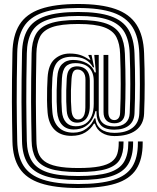

<svg xmlns="http://www.w3.org/2000/svg" viewBox="-20 -780 784 961"><path d="M371.2 161Q255.2 161 183.2 137.2Q111.2 113.5 77.5 62Q43.8 10.5 42.2 -73Q41.2 -123 40.5 -171.1Q39.8 -219.2 39.6 -270.8Q39.5 -322.2 40.1 -382.1Q40.8 -442 42.2 -515Q43.8 -602.5 77.5 -656.5Q111.2 -710.5 183.2 -735.2Q255.2 -760 371.2 -760Q485.2 -760 557 -735.1Q628.8 -710.2 663.5 -656.1Q698.2 -602 701.2 -514Q702.8 -473.2 703.5 -434.6Q704.2 -396 704.2 -358.8Q704.2 -321.5 703.5 -284.9Q702.8 -248.2 701.2 -211Q699 -157 660.4 -128Q621.8 -99 552.2 -99Q516.5 -99 490.1 -115.2Q463.8 -131.5 455 -161H450Q434.5 -134 406.6 -117Q378.8 -100 336.8 -100Q284.2 -100 253.6 -130.2Q223 -160.5 218.2 -217Q215.8 -246 215.4 -277.4Q215 -308.8 215.9 -338.4Q216.8 -368 218.2 -392Q222 -456.5 253.4 -484.2Q284.8 -512 329 -512Q358.2 -512 381 -504.9Q403.8 -497.8 427 -481.2H433L422.5 -502.2V-505H438L451.2 -443H445.2Q432 -468.5 406.9 -482.2Q381.8 -496 340 -496Q293 -496 269.2 -471.5Q245.5 -447 242.2 -390.5Q240.2 -359 239.6 -328.4Q239 -297.8 239.6 -270Q240.2 -242.2 242.2 -219Q246.5 -169.2 273.5 -142.6Q300.5 -116 347 -116Q386.2 -116 413.8 -137.2Q441.2 -158.5 452 -187.5H458Q460.5 -152.8 485.2 -133.9Q510 -115 552.2 -115Q610.5 -115 643 -140.1Q675.5 -165.2 677.2 -212Q678.8 -248.8 679.5 -285Q680.2 -321.2 680.2 -358.2Q680.2 -395.2 679.5 -433.8Q678.8 -472.2 677.2 -513.2Q674.5 -593.8 643.5 -643.6Q612.5 -693.5 546.2 -716.8Q480 -740 371.2 -740Q261.2 -740 194.8 -717.1Q128.2 -694.2 98 -644.5Q67.8 -594.8 66.2 -514.5Q64.8 -441.5 64.1 -381.9Q63.5 -322.2 63.6 -270.9Q63.8 -219.5 64.5 -171.5Q65.2 -123.5 66.2 -73.5Q67.8 2.5 98 49.9Q128.2 97.2 194.8 119.1Q261.2 141 371.2 141Q482.2 141 547.8 120.4Q613.2 99.8 641.8 54.5Q670.2 9.2 670.2 -64.5Q670.2 -66.2 670.2 -68Q670.2 -69.8 670.2 -72H694.2Q694.2 -69.8 694.2 -68.2Q694.2 -66.8 694.2 -64.5Q694.2 18 661.6 67.5Q629 117 557.9 139Q486.8 161 371.2 161ZM371.2 121Q267.2 121 206.1 100.8Q145 80.5 118.2 37.5Q91.5 -5.5 90.2 -74Q89.2 -123.8 88.5 -171.6Q87.8 -219.5 87.6 -270.9Q87.5 -322.2 88.1 -381.8Q88.8 -441.2 90.2 -514Q91.5 -586.8 118.2 -632.1Q145 -677.5 206.1 -698.8Q267.2 -720 371.2 -720Q474 -720 534.9 -698.5Q595.8 -677 623.2 -631.1Q650.8 -585.2 653.2 -512.2Q654.8 -472 655.5 -433.9Q656.2 -395.8 656.2 -359Q656.2 -322.2 655.5 -286Q654.8 -249.8 653.2 -213Q651.8 -173.5 625.5 -152.2Q599.2 -131 552.2 -131Q503.2 -131 483.2 -154.9Q463.2 -178.8 463.2 -212.5L463 -223.8H457.5Q453.2 -202 440.6 -180.9Q428 -159.8 405.4 -145.9Q382.8 -132 348.5 -132Q312.2 -132 290.9 -155Q269.5 -178 266 -221Q264.2 -243.8 263.6 -271Q263 -298.2 263.6 -328.2Q264.2 -358.2 266.2 -389Q269 -437.8 290.6 -458.9Q312.2 -480 345 -480Q384.5 -480 414.1 -463.8Q443.8 -447.5 453.8 -417.5H459.8L451.8 -505H474.2V-219Q474.2 -147 552.2 -147Q588 -147 608 -164.4Q628 -181.8 629.2 -214Q630.8 -250.2 631.5 -286.1Q632.2 -322 632.2 -358.6Q632.2 -395.2 631.5 -433.1Q630.8 -471 629.2 -511.5Q627 -577.2 603 -618.9Q579 -660.5 523.5 -680.2Q468 -700 371.2 -700Q273.2 -700 217.6 -680.6Q162 -661.2 138.8 -620.1Q115.5 -579 114.2 -513.8Q112.8 -441 112.1 -381.6Q111.5 -322.2 111.6 -271.1Q111.8 -220 112.5 -172.1Q113.2 -124.2 114.2 -74.5Q115.5 -13.8 138.8 25Q162 63.8 217.6 82.4Q273.2 101 371.2 101Q470.2 101 524.8 83.8Q579.2 66.5 600.8 30Q622.2 -6.5 622.2 -64.5Q622.2 -66.2 622.2 -68Q622.2 -69.8 622.2 -72H646.2Q646.2 -69.8 646.2 -68Q646.2 -66.2 646.2 -64.5Q646.2 1.5 621.2 42.4Q596.2 83.2 536.2 102.1Q476.2 121 371.2 121ZM371.2 81Q279 81 228.8 64Q178.5 47 158.9 12.4Q139.2 -22.2 138.2 -75Q137.2 -124.8 136.5 -172.4Q135.8 -220 135.6 -271.1Q135.5 -322.2 136.1 -381.4Q136.8 -440.5 138.2 -513.2Q139.2 -570.8 159 -607.6Q178.8 -644.5 229 -662.2Q279.2 -680 371.2 -680Q462.2 -680 512.2 -661.9Q562.2 -643.8 582.8 -606.2Q603.2 -568.8 605.2 -510.5Q606.8 -470.5 607.5 -432.9Q608.2 -395.2 608.2 -358.9Q608.2 -322.5 607.5 -286.8Q606.8 -251 605.2 -215Q604.2 -190 590.5 -176.5Q576.8 -163 552.2 -163Q526.2 -163 512.2 -177.5Q498.2 -192 498.2 -219V-505H522.2V-219Q522.2 -199.8 530 -189.4Q537.8 -179 552.2 -179Q565.5 -179 573.1 -188.6Q580.8 -198.2 581.2 -216Q582.8 -252 583.5 -287.5Q584.2 -323 584.2 -359Q584.2 -395 583.5 -432.5Q582.8 -470 581.2 -509.8Q579.8 -560.2 562.9 -593.6Q546 -627 501.2 -643.5Q456.5 -660 371.2 -660Q284.8 -660 240.1 -643.9Q195.5 -627.8 179.4 -595Q163.2 -562.2 162.2 -512.8Q160.8 -440.2 160.1 -381.2Q159.5 -322.2 159.6 -271.2Q159.8 -220.2 160.5 -172.8Q161.2 -125.2 162.2 -75.5Q162.8 -41.8 171.2 -16.2Q179.8 9.2 201.9 26.4Q224 43.5 265 52.2Q306 61 371.2 61Q437.5 61 477.8 53Q518 45 538.9 29.2Q559.8 13.5 567 -10Q574.2 -33.5 574.2 -64.5Q574.2 -66.2 574.2 -68Q574.2 -69.8 574.2 -72H598.2Q598.2 -69.8 598.2 -68Q598.2 -66.2 598.2 -64.5Q598.2 -14.8 580.4 17.5Q562.5 49.8 513.5 65.4Q464.5 81 371.2 81ZM358.8 -148Q388.2 -148 408.4 -161.2Q428.5 -174.5 438.9 -199.8Q449.2 -225 449.2 -261.2V-374.8Q449.2 -418 425.8 -441Q402.2 -464 356.8 -464Q324.5 -464 308.5 -446.4Q292.5 -428.8 290 -387.8Q288.2 -356.8 287.6 -327Q287 -297.2 287.6 -270.9Q288.2 -244.5 290 -223Q293 -186.8 310.8 -167.4Q328.5 -148 358.8 -148ZM365 -166Q342.8 -166 329.5 -181.2Q316.2 -196.5 314 -225Q312.2 -246.2 311.6 -272.1Q311 -298 311.6 -327Q312.2 -356 314 -386.2Q315.8 -414.5 324.2 -427.5Q332.8 -440.5 343.8 -444.2Q354.8 -448 363.8 -448Q385 -448 399.6 -439.8Q414.2 -431.5 421.9 -415.6Q429.5 -399.8 429.5 -377V-251Q429.5 -223.8 422.1 -204.8Q414.8 -185.8 400.4 -175.9Q386 -166 365 -166ZM370.2 -182Q382.5 -182 390.6 -188.9Q398.8 -195.8 403 -209.1Q407.2 -222.5 407.2 -241.8L407.8 -380.8Q408 -405.5 396.8 -418.8Q385.5 -432 367.2 -432Q353.5 -432 346.8 -421Q340 -410 338 -384.8Q335.8 -355.2 335.1 -326.9Q334.5 -298.5 335.2 -273.1Q336 -247.8 337.8 -227.2Q339.8 -205.2 348.1 -193.6Q356.5 -182 370.2 -182Z"/></svg>

Font: Big Shoulders Inline Text Thin Black
Style: Regular
Weight: 900
Version: Version 2.002